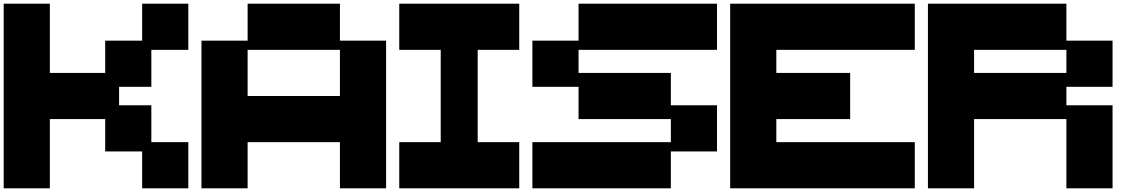

<svg xmlns="http://www.w3.org/2000/svg" viewBox="-20 -1020 6118 1040"><path d="M0 0V-1000H250V-625H549.8V-799.8H750V-1000H1000V-750H799.8V-549.8H625V-449.7H799.8V-250H1000V0H750V-199.7H549.8V-375H250V0Z M1821.3 -500V-750H1321.3V-500ZM1071.3 0V-799.8H1321.3V-1000H1821.3V-799.8H2071.3V0H1821.3V-250H1321.3V0Z M2142.6 0V-250H2367.2V-750H2142.6V-1000H2792.5V-750H2567.4V-250H2792.5V0Z M2863.8 0V-250H3613.8V-375H3113.8V-549.8H2863.8V-799.8H3113.8V-1000H3863.8V-750H3113.8V-625H3613.8V-449.7H3863.8V-199.7H3613.8V0Z M3935.1 0V-1000H4935.1V-750H4185.1V-625H4585V-375H4185.1V-250H4935.1V0Z M5756.3 -625V-750H5256.3V-625ZM5006.3 0V-1000H5756.3V-799.8H6006.3V-549.8H5756.3V-449.7H6006.3V0H5756.3V-375H5256.3V0Z"/></svg>

Font: Minecraft five bold
Style: Regular
Weight: 400
Designer: AngelloENF2
Foundry: https://fontstruct.com
Version: Version 1.0